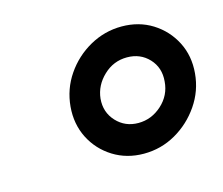

<svg xmlns="http://www.w3.org/2000/svg" viewBox="-54 -843 483 415"><g transform="rotate(-15 187.5 -636.0)"><path d="M222.7 -497Q184.6 -497 154.4 -515.8Q124.2 -534.6 108.1 -566.2Q92.1 -597.9 95.4 -636.3Q98.8 -674.8 120.2 -706.2Q141.7 -737.7 175.1 -756.5Q208.5 -775.2 246.5 -775.2Q285 -775.2 315 -756.5Q345 -737.7 361.2 -706.2Q377.3 -674.8 373.9 -636.3Q370.6 -597.9 348.8 -566.2Q327.1 -534.6 294.2 -515.8Q261.3 -497 222.7 -497ZM228.3 -564.2Q257.8 -564.2 280.8 -585Q303.8 -605.8 306 -636.3Q308.8 -666.6 289.6 -687.2Q270.4 -707.7 240.5 -707.7Q210.2 -707.7 187.9 -686.4Q165.6 -665.2 162.5 -636.3Q159.8 -606.2 179.3 -585.2Q198.8 -564.2 228.3 -564.2Z"/></g></svg>

Font: Karla
Style: Italic
Weight: 400
Italic angle: -8°
Designer: Jonathan Pinhorn
Version: Version 2.004;gftools[0.9.33]